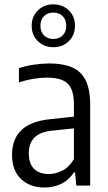

<svg xmlns="http://www.w3.org/2000/svg" viewBox="-20 -837 486 866"><path d="M180.2 8.8Q115.5 8.8 74.9 -29.5Q34.3 -67.9 34.3 -138.2Q34.3 -210.5 77.3 -251Q120.3 -291.5 212.2 -300.1L331.7 -313L342.1 -261L217.7 -248Q162.4 -242.8 136.2 -217.4Q109.9 -191.9 109.9 -146.8Q109.9 -98.3 133.9 -75.2Q157.8 -52 200.7 -52Q228.6 -52 259.1 -66.3Q289.6 -80.6 313.4 -119V-366.2Q313.4 -413.2 300 -439.5Q286.6 -465.7 259.7 -476.3Q232.8 -486.9 192.2 -486.9Q165.4 -486.9 132.1 -481.7Q98.8 -476.4 65.4 -465.2V-529.6Q95.1 -539.7 132.7 -545.3Q170.3 -550.8 203 -550.8Q263.7 -550.8 304.7 -533.3Q345.7 -515.9 366.3 -474.7Q386.8 -433.5 386.8 -363.1V0H324.4L318.5 -59.7H313.5Q290.9 -24.7 256.5 -8Q222 8.8 180.2 8.8ZM220.6 -624.1Q178.5 -624.1 150.7 -651.5Q122.9 -679 122.9 -720.7Q122.9 -762.7 150.7 -790Q178.5 -817.3 220.6 -817.3Q263 -817.3 290.6 -790Q318.2 -762.7 318.2 -720.7Q318.2 -679 290.6 -651.5Q263 -624.1 220.6 -624.1ZM220.6 -661.2Q246.2 -661.2 262.5 -677.2Q278.9 -693.3 278.9 -720.7Q278.9 -748.6 262.5 -764.4Q246.2 -780.3 220.6 -780.3Q195 -780.3 178.6 -764.4Q162.3 -748.6 162.3 -720.7Q162.3 -693.3 178.6 -677.2Q195 -661.2 220.6 -661.2Z"/></svg>

Font: Encode Sans Condensed Thin
Style: Regular
Weight: 100
Width: 3
Designer: Multiple Designers
Foundry: Impallari Type
Version: Version 3.002